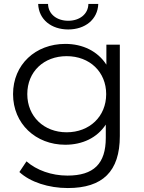

<svg xmlns="http://www.w3.org/2000/svg" viewBox="-20 -752 726 971"><path d="M310 -20C397 -20 471 -55 515 -122V-55C515 76 454 136 321 136C241 136 165 109 114 64L78 118C133 169 226 199 323 199C499 199 586 115 586 -64V-526H518V-425C474 -493 399 -530 310 -530C160 -530 46 -426 46 -276C46 -126 161 -20 310 -20ZM118 -276C118 -390 202 -468 317 -468C434 -468 517 -388 517 -276C517 -163 433 -83 317 -83C202 -83 118 -163 118 -276ZM173 -732C176 -653 240 -603 325 -603C410 -603 474 -653 477 -732H427C426 -680 382 -647 325 -647C268 -647 224 -680 223 -732Z"/></svg>

Font: Malon Grotesk
Style: Regular
Weight: 400
Designer: Julieta Ulanovsky
Foundry: Julieta Ulanovsky
Version: Version 7.200